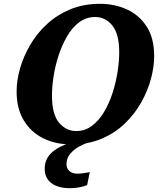

<svg xmlns="http://www.w3.org/2000/svg" viewBox="-20 -745 852 1005"><path d="M354 11Q272 11 207.5 -20.5Q143 -52 105 -114Q67 -176 67 -266Q67 -324 85 -387Q103 -450 138 -510Q173 -570 225.5 -618.5Q278 -667 347.5 -696Q417 -725 504 -725Q579 -725 643.5 -696Q708 -667 747.5 -606.5Q787 -546 787 -450Q787 -395 770 -332Q753 -269 719 -208.5Q685 -148 633 -98Q581 -48 511 -18.5Q441 11 354 11ZM379 -59Q425 -59 461.5 -86.5Q498 -114 525 -159.5Q552 -205 569.5 -259.5Q587 -314 595.5 -369.5Q604 -425 604 -471Q604 -567 568 -611.5Q532 -656 478 -656Q431 -656 394.5 -628.5Q358 -601 331.5 -555.5Q305 -510 287 -455.5Q269 -401 260.5 -345.5Q252 -290 252 -244Q252 -147 289 -103Q326 -59 379 -59ZM346 240Q284 240 249 213.5Q214 187 214 138Q214 84 255.5 49.5Q297 15 361 0H447Q424 6 396 21Q368 36 348 59.5Q328 83 328 114Q328 137 343.5 150.5Q359 164 385 164Q398 164 414.5 162Q431 160 450 156L436 224Q395 240 346 240Z"/></svg>

Font: Noto Serif ExtraBold
Style: Italic
Weight: 800
Italic angle: -12°
Designer: Monotype Design Team
Foundry: Monotype Imaging Inc.
Version: Version 2.013